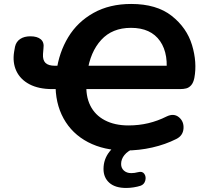

<svg xmlns="http://www.w3.org/2000/svg" viewBox="-20 -735 1018 951"><path d="M255.3 -325.1 278.9 -293.7H239.1Q171.5 -293.7 126 -317.6Q80.6 -341.5 61 -383.5Q41.3 -425.5 50 -479L54.5 -504.1Q60.2 -528.8 80.1 -542Q100 -555.2 130.5 -555.2Q164.6 -555.2 182.2 -540.2Q199.7 -525.2 195.3 -495.5Q194.1 -481.5 193 -467.7Q191 -437.6 205.2 -423.5Q219.5 -409.3 252.6 -409.3H287.3L259.8 -381.7Q272.4 -475.7 318.1 -551.1Q363.8 -626.6 443.2 -671Q522.6 -715.4 629.8 -715.4Q755.5 -715.4 830.5 -656.4Q905.4 -597.3 931.2 -511.6Q957 -425.9 942.6 -348.8Q937.8 -325.3 927 -313Q916.1 -300.7 902.6 -297.2Q889.1 -293.7 871.4 -293.7H379.5L408.4 -325.5Q403.6 -260.2 427 -212.6Q450.4 -165 499.2 -139.4Q548.1 -113.7 616.4 -113.7Q667.9 -113.7 714.8 -124.9Q761.7 -136.1 804.6 -157.8Q840.7 -175.4 866.2 -154.4Q891.6 -133.3 888.9 -98.1Q886.2 -62.9 853.1 -46.5Q799.2 -19.3 734.4 -4.5Q669.5 10.4 601 10.4Q495.1 10.4 416 -30.9Q336.9 -72.2 294.8 -148.4Q252.8 -224.7 255.3 -325.1ZM412.8 -377.9 390.1 -409.3H842.5L801 -352Q818.6 -465.3 773 -531.2Q727.3 -597.1 628.7 -597.1Q536 -597.1 481.4 -537.4Q426.8 -477.7 412.8 -377.9ZM492.7 102Q492.7 53.6 522.4 16.1Q552.2 -21.3 607.2 -44L644.2 0Q613 12.4 596.5 32.7Q579.9 53 579.9 77.3Q579.9 97.5 593.8 110Q607.7 122.5 630.1 122.5Q646.7 122.5 663.3 117.9Q685.1 111.9 694.9 126.2Q704.7 140.5 699.5 159.6Q694.3 178.6 676.3 185Q661 190 641.9 193Q622.8 196 605 196Q550.2 196 521.4 170.2Q492.7 144.4 492.7 102Z"/></svg>

Font: SN Pro Thin
Style: Italic
Weight: 200
Italic angle: -9°
Designer: Tobias Whetton
Foundry: Supernotes
Version: Version 1.003;Glyphs 3.3 (3324)